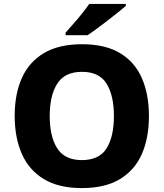

<svg xmlns="http://www.w3.org/2000/svg" viewBox="-20 -951 836 981"><path d="M741 -358Q741 -247 705 -164.5Q669 -82 593 -36Q517 10 398 10Q280 10 204 -36Q128 -82 91.5 -165Q55 -248 55 -359Q55 -470 91.5 -552Q128 -634 204 -679.5Q280 -725 399 -725Q518 -725 593.5 -679.5Q669 -634 705 -551.5Q741 -469 741 -358ZM234 -358Q234 -253 272.5 -193Q311 -133 398 -133Q487 -133 524.5 -193Q562 -253 562 -358Q562 -463 524.5 -523.5Q487 -584 399 -584Q311 -584 272.5 -523.5Q234 -463 234 -358ZM623 -921Q607 -907 582 -887Q557 -867 528.5 -845Q500 -823 473.5 -803.5Q447 -784 427 -771H315V-784Q331 -803 354 -828.5Q377 -854 399 -881.5Q421 -909 436 -931H623Z"/></svg>

Font: Noto Sans Sinhala UI ExtraBold
Style: Regular
Weight: 800
Designer: Jelle Bosma - Monotype Design Team
Foundry: Monotype Imaging Inc.
Version: Version 2.006; ttfautohint (v1.8.4.7-5d5b)